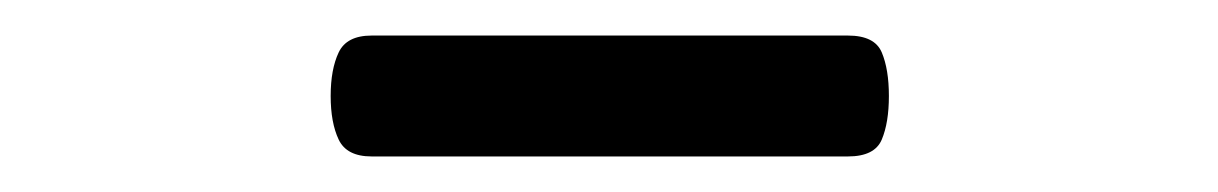

<svg xmlns="http://www.w3.org/2000/svg" viewBox="-20 -784 685 108"><path d="M189 -696Q175 -696 170.5 -705.5Q166 -715 166 -730Q166 -745 170.5 -754.5Q175 -764 189 -764H457Q472 -764 476 -754.5Q480 -745 480 -730Q480 -715 476 -705.5Q472 -696 457 -696Z"/></svg>

Font: Playwrite BE WAL Light
Style: Regular
Weight: 300
Version: Version 1.002